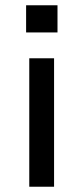

<svg xmlns="http://www.w3.org/2000/svg" viewBox="-20 -598 317 728"><path d="M198 -475H79V-578H198ZM91 110V-377H185V110Z"/></svg>

Font: Syne Med Modified
Style: Regular
Weight: 500
Designer: Lucas Descroix
Foundry: Bonjour Monde
Version: Version 2.200